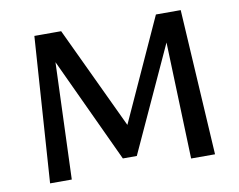

<svg xmlns="http://www.w3.org/2000/svg" viewBox="-73 -756 1065 854"><g transform="rotate(-10 459.0 -329.0)"><path d="M724 0 703 -607 753 -630 488 -53H425L177 -585L178 -658H253L486 -164H456L681 -658H793L832 0ZM87 0 132 -658H209L185 0Z"/></g></svg>

Font: Ysabeau SC SemiBold
Style: Regular
Weight: 600
Designer: Christian Thalmann (Catharsis Fonts)
Version: Version 2.001;gftools[0.9.30]; featfreeze: smcp